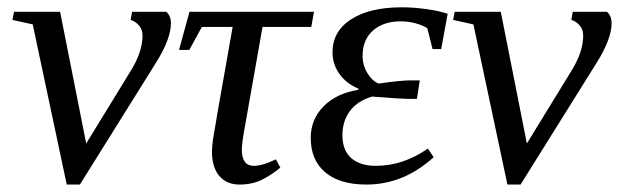

<svg xmlns="http://www.w3.org/2000/svg" viewBox="-20 -491 1680 521"><path d="M366.7 -394Q366.7 -412.1 356.4 -422.9Q346.2 -433.6 334.5 -437L338.4 -459H431.2Q443.8 -447.8 443.8 -428.2Q443.8 -385.3 403.3 -320.8L196.8 9.8H161.1L68.8 -424.8L13.7 -437L18.1 -459H143.1L213.9 -101.6L335.4 -299.8Q366.7 -350.6 366.7 -394Z M636.2 -85Q636.2 -41 668.5 -41Q692.4 -41 728.5 -58.6L740.7 -36.1Q717.3 -16.6 690.9 -3.4Q664.6 9.8 629.9 9.8Q594.7 9.8 575 -13.7Q555.2 -37.1 555.2 -79.1Q555.2 -93.3 557.9 -112.5Q560.5 -131.8 611.3 -418H527.8L493.7 -355.5H465.8L494.1 -459H832L824.7 -418H692.4L645 -149.9Q636.2 -103.5 636.2 -85Z M1070.3 -471.2Q1101.6 -471.2 1137 -466.3Q1172.4 -461.4 1194.8 -453.6L1177.2 -357.9H1153.8L1139.6 -414.1Q1129.9 -421.4 1109.6 -427.2Q1089.4 -433.1 1067.4 -433.1Q1020.5 -433.1 992.2 -408.2Q963.9 -383.3 963.9 -339.4Q963.9 -313.5 977.3 -292Q990.7 -270.5 1007.8 -264.2Q1066.4 -272.9 1094.2 -272.9H1119.1L1111.3 -222.7H1085.9Q1069.3 -222.7 989.7 -229Q950.2 -217.3 929.7 -189.9Q909.2 -162.6 909.2 -124Q909.2 -83 933.1 -62Q957 -41 999.5 -41Q1074.2 -41 1141.1 -87.9L1156.7 -64.5Q1075.2 9.8 974.1 9.8Q901.9 9.8 862.5 -23.4Q823.2 -56.6 823.2 -116.7Q823.2 -167.5 858.2 -202.6Q893.1 -237.8 951.7 -247.1L952.6 -250.5Q920.4 -263.7 901.4 -290Q882.3 -316.4 882.3 -349.1Q882.3 -406.2 932.9 -438.7Q983.4 -471.2 1070.3 -471.2Z M1562.5 -394Q1562.5 -412.1 1552.2 -422.9Q1542 -433.6 1530.3 -437L1534.2 -459H1627Q1639.6 -447.8 1639.6 -428.2Q1639.6 -385.3 1599.1 -320.8L1392.6 9.8H1356.9L1264.6 -424.8L1209.5 -437L1213.9 -459H1338.9L1409.7 -101.6L1531.2 -299.8Q1562.5 -350.6 1562.5 -394Z"/></svg>

Font: Liberation Serif
Style: Italic
Weight: 400
Italic angle: -16.333°
Designer: Steve Matteson
Foundry: Ascender Corporation
Version: Version 2.1.5